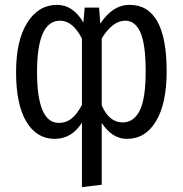

<svg xmlns="http://www.w3.org/2000/svg" viewBox="-20 -557 749 787"><path d="M511.2 -537.1Q663.1 -537.1 663.1 -264.2Q663.1 -132.8 619.6 -60.3Q576.2 12.2 500 12.2Q439.9 12.2 397 -53.2V200.2L315.9 210V-54.2Q273.9 12.2 204.1 12.2Q130.4 12.2 88.1 -58.1Q45.9 -128.4 45.9 -261.2Q45.9 -391.1 91.8 -464.1Q137.7 -537.1 213.9 -537.1Q279.3 -537.1 321.8 -464.8L327.1 -525.9H386.2L391.1 -460Q441.4 -537.1 511.2 -537.1ZM221.2 -53.2Q251 -53.2 273.2 -70.8Q295.4 -88.4 315.9 -127V-398.9Q278.3 -472.2 226.1 -472.2Q131.8 -472.2 131.8 -262.2Q131.8 -53.2 221.2 -53.2ZM482.9 -55.2Q528.3 -55.2 552.7 -103.8Q577.1 -152.3 577.1 -264.2Q577.1 -375.5 555.7 -423.8Q534.2 -472.2 493.2 -472.2Q441.9 -472.2 397 -399.9V-125Q427.2 -55.2 482.9 -55.2Z"/></svg>

Font: Fira Sans Compressed Book
Style: Regular
Weight: 350
Width: 1
Designer: Carrois Corporate & Edenspiekermann AG
Foundry: Carrois Corporate GbR & Edenspiekermann AG
Version: Version 4.203;PS 004.203;hotconv 1.0.88;makeotf.lib2.5.64775